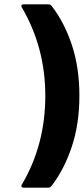

<svg xmlns="http://www.w3.org/2000/svg" viewBox="-20 -779 388 890"><path d="M204 -759Q213 -759 219 -752Q278 -676 313 -571Q348 -466 348 -335Q348 -204 312.5 -98Q277 8 218 84Q212 91 203 91H90Q83 91 81 88Q79 85 79 83Q79 80 81 77Q190 -107 190 -335Q190 -559 81 -745Q79 -749 79 -751Q79 -759 90 -759Z"/></svg>

Font: LinhAnh
Style: Bold
Weight: 700
Designer: Jeremy Tribby
Foundry: Tribby Type
Version: Version 1.408